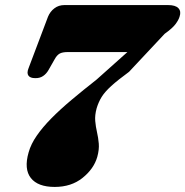

<svg xmlns="http://www.w3.org/2000/svg" viewBox="-20 -720 732 758"><path d="M497 -527 517.5 -514.5H248Q226 -514.5 215.2 -508.2Q204.5 -502 196 -486.5L171.5 -443.5Q163 -428.5 150 -419.8Q137 -411 119 -411.5Q99 -411.5 92 -421.8Q85 -432 93 -451.5L169.5 -654Q178 -674.5 194.8 -687.2Q211.5 -700 234.5 -700H643.5Q673 -700 684.5 -687.5Q696 -675 689 -654.5Q685.5 -642 673.5 -625.5Q661.5 -609 630 -586.5L489.5 -436.5Q444.5 -403.5 419.2 -380.5Q394 -357.5 381.5 -337.5Q369 -317.5 361.5 -292.5Q354 -265 356 -242.2Q358 -219.5 363 -198Q368 -176.5 370 -153Q372 -129.5 364 -100.5Q350.5 -53.5 306 -17.8Q261.5 18 196 18Q129.5 18 101.8 -17.2Q74 -52.5 93 -118.5Q102 -151 125 -184.2Q148 -217.5 182.8 -252.8Q217.5 -288 262.8 -326Q308 -364 361.5 -406Z"/></svg>

Font: Fraunces Wonky
Style: Italic
Weight: 900
Italic angle: -16°
Version: Version 1.000;[b76b70a41]